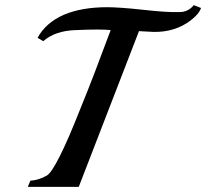

<svg xmlns="http://www.w3.org/2000/svg" viewBox="-20 -726 801 746"><path d="M733 -706C718 -688 700 -679 677 -679C645 -678 598 -681 536 -688C472 -695 425 -698 396 -698C330 -698 274 -688 229 -669C181 -648 147 -618 126 -579L148 -566C179 -593 220 -607 272 -609C341 -612 387 -612 410 -609C364 -485 325 -383 292 -303C229 -143 185 -57 162 -44C139 -31 118 -25 98 -24L88 0H286L520 -605L577 -602C632 -601 680 -616 720 -646C742 -663 756 -679 761 -695Z"/></svg>

Font: GFS Pyrsos
Style: Regular
Weight: 400
Designer: George Matthiopoulos
Foundry: George Matthiopoulos
Version: Version 1.0